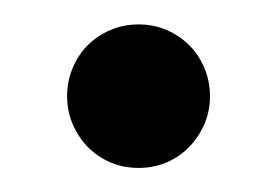

<svg xmlns="http://www.w3.org/2000/svg" viewBox="-20 -419 228 158"><path d="M152.8 -339.8Q152.8 -327.6 148.2 -316.9Q143.6 -306.2 135.7 -298.1Q127.9 -290 117.2 -285.4Q106.4 -280.8 94.2 -280.8Q81.5 -280.8 70.8 -285.4Q60.1 -290 52.2 -298.1Q44.4 -306.2 39.8 -316.9Q35.2 -327.6 35.2 -339.8Q35.2 -352.1 39.8 -363Q44.4 -374 52.2 -381.8Q60.1 -389.6 70.8 -394.3Q81.5 -398.9 94.2 -398.9Q106.4 -398.9 117.2 -394.3Q127.9 -389.6 135.7 -381.8Q143.6 -374 148.2 -363Q152.8 -352.1 152.8 -339.8Z"/></svg>

Font: Tagmukay Beta
Style: Regular
Weight: 400
Designer: Peter Martin
Foundry: SIL International
Version: Version 2.000; dev 82b92eM